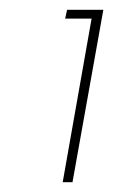

<svg xmlns="http://www.w3.org/2000/svg" viewBox="-20 -724 231 392"><path d="M108 -352 167 -686H113L117 -704H191L128 -352Z"/></svg>

Font: Poppins Thin
Style: Italic
Weight: 250
Italic angle: -10°
Designer: Ninad Kale (Devanagari), Jonny Pinhorn (Latin)
Foundry: Indian Type Foundry
Version: Version 3.200;PS 1.000;hotconv 16.6.54;makeotf.lib2.5.65590